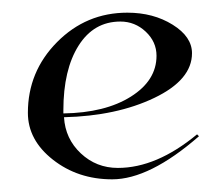

<svg xmlns="http://www.w3.org/2000/svg" viewBox="-20 -279 351 303"><path d="M80 -100Q146 -101 186.5 -126.5Q227 -152 227 -191Q227 -213 210 -229Q193 -245 170 -245Q128 -245 104 -207Q80 -169 80 -105ZM81 -94Q83 -60 107.5 -37Q132 -14 166 -14Q227 -14 291 -67L294 -64Q216 4 157 4Q103 4 63.5 -27Q24 -58 24 -101Q24 -166 70 -212.5Q116 -259 181 -259Q222 -259 252.5 -240Q283 -221 283 -195Q283 -153 223.5 -124.5Q164 -96 81 -94Z"/></svg>

Font: Kleymissky
Style: Regular
Weight: 500
Italic angle: -8°
Designer: gluk
Foundry: gluk
Version: Version 0.283